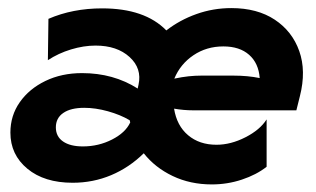

<svg xmlns="http://www.w3.org/2000/svg" viewBox="-20 -451 797 484"><path d="M513.9 13.9Q459.7 13.9 415.3 -7.3Q370.8 -28.5 342.4 -64.6Q305.6 -28.5 260.1 -9.4Q214.6 9.7 163.2 9.7Q91.7 9.7 49 -25.7Q6.2 -61.1 6.2 -116.7Q6.2 -159.7 29.9 -193.4Q53.5 -227.1 94.4 -246.9Q135.4 -266.7 186.8 -266.7Q266 -266.7 327.1 -227.8L329.2 -237.5Q338.2 -278.5 306.6 -307.3Q275 -336.1 220.8 -336.1Q191 -336.1 159 -326.4Q127.1 -316.7 100.7 -299.3L102.1 -403.5Q163.2 -429.9 237.5 -429.9Q345.1 -429.9 399.3 -374.3Q433.3 -400.7 475.3 -415.6Q517.4 -430.6 563.2 -430.6Q628.5 -430.6 672.6 -401.4Q716.7 -372.2 734.4 -322.2Q752.1 -272.2 736.1 -209L727.1 -172.9H466Q443.8 -172.9 418.8 -177.1Q425.7 -134 454.2 -110.1Q482.6 -86.1 525.7 -86.1Q561.8 -86.1 598.6 -104.9Q635.4 -123.6 652.1 -150V-30.6Q626.4 -10.4 589.9 1.7Q553.5 13.9 513.9 13.9ZM419.4 -252.8Q438.9 -256.9 455.6 -258.7Q472.2 -260.4 487.5 -260.4H568.1Q604.9 -260.4 634.7 -254.2Q631.9 -291.7 608 -312.8Q584 -334 543.1 -334Q500.7 -334 467.7 -311.8Q434.7 -289.6 419.4 -252.8ZM188.9 -81.9Q228.5 -81.9 262.5 -99.3Q296.5 -116.7 308.3 -142.4L306.9 -147.9Q283.3 -161.8 252.1 -170.5Q220.8 -179.2 192.4 -179.2Q158.3 -179.2 139.6 -166.3Q120.8 -153.5 120.8 -129.9Q120.8 -106.9 138.9 -94.4Q156.9 -81.9 188.9 -81.9Z"/></svg>

Font: Afacad
Style: Bold Italic
Weight: 700
Italic angle: -14°
Designer: Kristian Moeller
Foundry: Dicotype
Version: Version 1.000; ttfautohint (v1.8.4.7-5d5b)